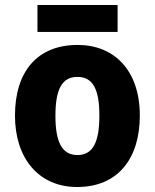

<svg xmlns="http://www.w3.org/2000/svg" viewBox="-20 -739 620 769"><path d="M451 -719H130V-611H451ZM540 -276C540 -458 437 -559 291 -559C128 -559 40 -451 40 -276C40 -105 135 10 289 10C454 10 540 -106 540 -276ZM202 -275C202 -381 228 -431 290 -431C353 -431 378 -380 378 -276C378 -171 353 -118 290 -118C228 -118 202 -171 202 -275Z"/></svg>

Font: Noto Sans Gurmukhi UI SemiCondensed ExtraBold
Style: Regular
Weight: 800
Width: 4
Designer: Jelle Bosma - Monotype Design Team
Foundry: Monotype Imaging Inc.
Version: Version 2.004